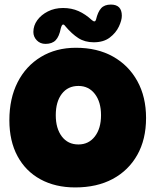

<svg xmlns="http://www.w3.org/2000/svg" viewBox="-20 -817 680 840"><path d="M309 3Q222 3 157 -32.5Q92 -68 56.5 -134Q21 -200 21 -291Q21 -386 57 -457Q93 -528 159 -568Q225 -608 312 -608Q406 -608 474.5 -569.5Q543 -531 581 -462Q619 -393 619 -301Q619 -207 580.5 -139Q542 -71 473 -34Q404 3 309 3ZM323 -185Q368 -185 395 -220Q422 -255 422 -313Q422 -371 395 -406Q368 -441 323 -441Q277 -441 250.5 -406.5Q224 -372 224 -313Q224 -255 250.5 -220Q277 -185 323 -185ZM256 -782Q293 -782 323.5 -768.5Q354 -755 382 -729Q389 -723 393.5 -723.5Q398 -724 400 -731Q408 -765 422.5 -781Q437 -797 465 -797Q513 -797 513 -748Q513 -728 500 -700.5Q487 -673 460 -652.5Q433 -632 390 -632Q351 -632 322.5 -650.5Q294 -669 267 -701Q260 -711 255 -709.5Q250 -708 246 -693Q239 -657 223.5 -641Q208 -625 179 -625Q156 -625 141 -640.5Q126 -656 126 -677Q126 -705 143 -728.5Q160 -752 189.5 -767Q219 -782 256 -782Z"/></svg>

Font: DynaPuff SemiBold
Style: Regular
Weight: 600
Designer: Toshi Omagari, Jennifer Daniel
Foundry: Google Fonts
Version: Version 2.000